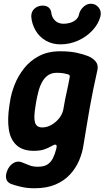

<svg xmlns="http://www.w3.org/2000/svg" viewBox="-20 -790 559 1026"><path d="M164 216Q124 216 91 208Q58 200 39 193Q18 184 13.5 166Q9 148 17 126Q28 96 50.5 82Q73 68 96 77Q113 83 133.5 92Q154 101 182 101Q215 101 233.5 89Q252 77 263 55Q274 33 281 4Q284 -9 282 -13.5Q280 -18 275 -17Q268 -17 254 -8.5Q240 0 217.5 8Q195 16 161 16Q101 16 68 -14.5Q35 -45 27 -99.5Q19 -154 30 -225L34 -250Q40 -291 58 -337Q76 -383 108 -424Q140 -465 188 -490.5Q236 -516 302 -516Q352 -516 387.5 -508.5Q423 -501 451 -490Q476 -480 491.5 -461Q507 -442 500 -413Q488 -360 478 -311Q468 -262 459.5 -214Q451 -166 443 -117Q435 -68 426 -14Q420 27 402.5 68Q385 109 354 142.5Q323 176 276.5 196Q230 216 164 216ZM206 -109Q231 -109 255.5 -123Q280 -137 298 -160.5Q316 -184 320 -214Q327 -257 336 -296.5Q345 -336 352 -375Q354 -382 352.5 -385.5Q351 -389 346 -392Q337 -395 321.5 -398Q306 -401 284 -401Q256 -401 237 -388Q218 -375 205.5 -352.5Q193 -330 186 -303.5Q179 -277 174 -250L170 -225Q159 -162 167 -135.5Q175 -109 206 -109ZM209 -760Q228 -760 240.5 -749.5Q253 -739 255 -717Q259 -693 276.5 -678Q294 -663 320 -663Q338 -663 356 -668.5Q374 -674 386.5 -685.5Q399 -697 402 -712Q406 -734 424.5 -752Q443 -770 465 -770H466Q491 -770 507 -750Q523 -730 517 -704Q507 -663 474.5 -628Q442 -593 397 -573Q352 -553 303 -553Q259 -553 224.5 -573Q190 -593 170 -627.5Q150 -662 147 -702Q147 -729 165 -744.5Q183 -760 208 -760Z"/></svg>

Font: Winky Sans SemiBold
Style: Italic
Weight: 600
Italic angle: -8.97852°
Designer: Simon Atzbach
Foundry: typofactur
Version: Version 1.205